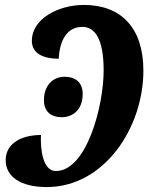

<svg xmlns="http://www.w3.org/2000/svg" viewBox="-20 -748 602 778"><path d="M169 10C403 10 561 -231 561 -462C561 -636 470 -728 320 -728C214 -728 109 -670 109 -583C109 -529 159 -510 218 -510C222 -589 254 -639 314 -639C365 -639 400 -590 400 -462C400 -317 330 -54 206 -55C154 -55 143 -142 146 -201C67 -201 3 -167 3 -99C3 -32 64 10 169 10ZM230 -273C270 -273 315 -298 315 -368C315 -415 284 -437 242 -437C191 -437 158 -398 158 -342C158 -295 188 -273 230 -273Z"/></svg>

Font: Noto Serif Condensed Extra
Style: Italic
Weight: 800
Width: 3
Italic angle: -12°
Designer: Monotype Design Team
Foundry: Monotype Imaging Inc.
Version: Version 1.901